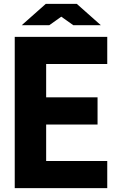

<svg xmlns="http://www.w3.org/2000/svg" viewBox="-20 -970 613 990"><path d="M56 -780H533V-640H218V-468H483V-328H218V-140H533V0H56ZM234 -840H92L216 -950H376L500 -840H358L296 -884Z"/></svg>

Font: Cooper Hewitt
Style: Bold
Weight: 711
Designer: Village Type and Design LLC
Foundry: Cooper Hewitt Smithsonian Design Museum
Version: 1.000